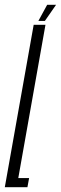

<svg xmlns="http://www.w3.org/2000/svg" viewBox="-56 -778 253 798"><path d="M-36 0H58L65 -38H20L133 -675H84ZM103.5 -691H130.5L177 -758H140Z"/></svg>

Font: Anybody UltraCondensed Light
Style: Italic
Weight: 300
Width: 1
Italic angle: -10°
Version: Version 1.113;gftools[0.9.25]